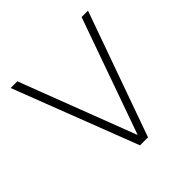

<svg xmlns="http://www.w3.org/2000/svg" viewBox="-179 -859 1018 1018"><g transform="rotate(-45 330.0 -350.0)"><path d="M40 -700H90L339 -50H341L572 -700H620L370 0H310Z"/></g></svg>

Font: PT Root UI Light
Style: Regular
Weight: 300
Designer: Vitaly Kuzmin
Foundry: ParaType Ltd.
Version: Version 2.000G